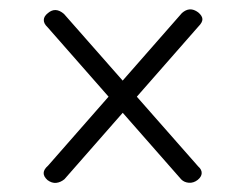

<svg xmlns="http://www.w3.org/2000/svg" viewBox="-20 -551 537 420"><path d="M84 -157Q66.5 -172.5 85 -188.5L378 -522.5Q386.5 -530 395.2 -530.5Q404 -531 413.5 -524Q422.5 -516.5 422.8 -509.2Q423 -502 414 -493L121 -159Q112.5 -152 103 -151Q93.5 -150 84 -157ZM412.5 -157.5Q403.5 -150.5 393.2 -151.2Q383 -152 376.5 -158.5L84 -491.5Q75.5 -499.5 75.8 -507.5Q76 -515.5 85 -522.5Q101.5 -536.5 120 -520.5L413.5 -187Q421.5 -180 421.2 -172.2Q421 -164.5 412.5 -157.5Z"/></svg>

Font: Fraunces 20pt
Style: Regular
Weight: 400
Version: Version 1.000;[b76b70a41]